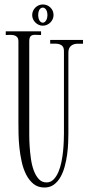

<svg xmlns="http://www.w3.org/2000/svg" viewBox="-20 -838 394 865"><path d="M354 -641.1H330.1Q311.5 -641.1 299.8 -631.3Q288.1 -621.6 288.1 -601.1V-236.8Q288.1 -219.2 287.1 -194.3Q286.1 -169.4 282.5 -142.3Q278.8 -115.2 271.7 -88.6Q264.6 -62 252.7 -40.8Q240.7 -19.5 222.9 -6.3Q205.1 6.8 180.2 6.8Q150.9 6.8 131.1 -9.3Q111.3 -25.4 98.1 -51Q85 -76.7 77.9 -108.6Q70.8 -140.6 67.4 -173.1Q64 -205.6 63.5 -234.9Q63 -264.2 63 -284.2V-650.9Q63 -664.1 57.6 -670.4Q52.2 -676.8 43.7 -679Q35.2 -681.2 25.1 -680.9Q15.1 -680.7 5.9 -680.2V-696.8H165V-680.2Q158.2 -680.2 151.6 -680.7Q145 -681.2 138.2 -681.2Q123 -681.2 117.4 -674.1Q111.8 -667 111.8 -651.9V-269Q111.8 -255.4 111.8 -231.4Q111.8 -207.5 113.5 -179.4Q115.2 -151.4 119.4 -122.3Q123.5 -93.3 132.3 -69.6Q141.1 -45.9 155 -31Q168.9 -16.1 189.9 -16.1Q208 -16.1 220.9 -29.1Q233.9 -42 242.7 -62.3Q251.5 -82.5 256.6 -107.4Q261.7 -132.3 264.2 -157Q266.6 -181.6 267.3 -202.9Q268.1 -224.1 268.1 -236.8V-606.9Q268.1 -622.1 262.2 -629.2Q256.3 -636.2 247.1 -638.9Q237.8 -641.6 227.1 -641.4Q216.3 -641.1 206.1 -641.1V-658.2H354ZM221.2 -770Q221.2 -760.3 217.3 -751.7Q213.4 -743.2 206.8 -736.6Q200.2 -730 191.4 -726.1Q182.6 -722.2 172.9 -722.2Q163.1 -722.2 154.5 -726.1Q146 -730 139.4 -736.6Q132.8 -743.2 128.9 -751.7Q125 -760.3 125 -770Q125 -780.3 128.9 -788.8Q132.8 -797.4 139.4 -804Q146 -810.5 154.5 -814.2Q163.1 -817.9 172.9 -817.9Q192.9 -817.9 207 -804.2Q221.2 -790.5 221.2 -770ZM193.8 -770Q193.8 -775.9 192.6 -781.7Q191.4 -787.6 188.7 -792.5Q186 -797.4 182.1 -800.5Q178.2 -803.7 172.9 -803.7Q167.5 -803.7 163.3 -800.5Q159.2 -797.4 156.7 -792.5Q154.3 -787.6 153.1 -781.7Q151.9 -775.9 151.9 -770Q151.9 -764.6 153.1 -758.8Q154.3 -752.9 156.7 -747.8Q159.2 -742.7 163.3 -739.3Q167.5 -735.8 172.9 -735.8Q178.2 -735.8 182.1 -739.3Q186 -742.7 188.7 -747.8Q191.4 -752.9 192.6 -758.8Q193.8 -764.6 193.8 -770Z"/></svg>

Font: Bigelow Rules
Style: Regular
Weight: 400
Designer: Astigmatic (AOETI)
Foundry: Astigmatic (AOETI)
Version: Version 1.001